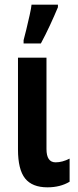

<svg xmlns="http://www.w3.org/2000/svg" viewBox="-20 -792 334 822"><path d="M155 -606Q175 -643 194 -684Q213 -725 228 -761V-772H115Q114 -759 107 -727.5Q100 -696 92.5 -665Q85 -634 81 -620V-606ZM57 -545V-152Q57 -66 87.5 -28Q118 10 183 10Q238 10 278 -14V-113Q247 -97 218 -97Q179 -97 179 -154V-545Z"/></svg>

Font: Noto Sans UI Condensed
Style: Bold
Weight: 700
Width: 3
Designer: Monotype Design Team
Foundry: Monotype Imaging Inc.
Version: 1.001